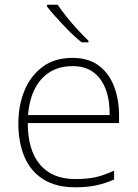

<svg xmlns="http://www.w3.org/2000/svg" viewBox="-20 -786 585 816"><path d="M288 -540Q356 -540 399.5 -507.5Q443 -475 464.5 -419.5Q486 -364 486 -294V-263H98Q98 -148 150 -86.5Q202 -25 300 -25Q349 -25 384.5 -32.5Q420 -40 465 -61V-23Q426 -6 387.5 2Q349 10 299 10Q218 10 164 -24Q110 -58 84 -119.5Q58 -181 58 -260Q58 -338 84 -401Q110 -464 161 -502Q212 -540 288 -540ZM288 -505Q208 -505 158 -452Q108 -399 99 -297H446Q447 -359 429.5 -406Q412 -453 377 -479Q342 -505 288 -505ZM225 -766Q239 -745 261.5 -716.5Q284 -688 309.5 -660.5Q335 -633 356 -613V-606H327Q307 -622 286.5 -641.5Q266 -661 246.5 -682Q227 -703 209.5 -722.5Q192 -742 180 -758V-766Z"/></svg>

Font: Noto Sans Khmer ExtraLight
Style: Regular
Weight: 250
Version: Version 2.003